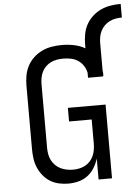

<svg xmlns="http://www.w3.org/2000/svg" viewBox="-62 -984 757 1040"><g transform="rotate(-5 317.0 -464.5)"><path d="M267 8Q242 8 216.5 2.5Q191 -3 169 -16.5Q147 -30 130.5 -50.5Q114 -71 104 -94.5Q94 -118 90.5 -143.5Q87 -169 87 -195V-540Q87 -568 92 -595.5Q97 -623 110 -647.5Q123 -672 143.5 -691Q164 -710 189 -722Q214 -734 242 -738.5Q270 -743 297 -743Q330 -743 362.5 -736.5Q395 -730 423 -714V-735Q423 -763 428 -790.5Q433 -818 446 -842Q459 -866 480 -885.5Q501 -905 526 -916.5Q551 -928 578.5 -932.5Q606 -937 634 -937V-863Q617 -863 600 -860Q583 -857 567.5 -849.5Q552 -842 539.5 -829.5Q527 -817 519 -801.5Q511 -786 508 -769Q505 -752 505 -735V-589Q506 -582 506.5 -575Q507 -568 507 -561Q507 -560 507 -559Q507 -558 507 -558H505V-554H423V-581Q419 -602 407 -620Q395 -638 377.5 -649.5Q360 -661 339 -665Q318 -669 297 -669Q280 -669 263 -666Q246 -663 230.5 -655.5Q215 -648 202.5 -635.5Q190 -623 182.5 -607.5Q175 -592 172 -574.5Q169 -557 169 -540V-195Q169 -178 172 -160.5Q175 -143 183 -127.5Q191 -112 203.5 -99.5Q216 -87 231.5 -79.5Q247 -72 264.5 -68.5Q282 -65 299 -65Q316 -65 333 -68.5Q350 -72 365 -80Q380 -88 391.5 -100.5Q403 -113 410 -128.5Q417 -144 420 -161Q423 -178 423 -195V-327H300V-401H505V0H432V-114Q424 -88 409.5 -64Q395 -40 372.5 -23Q350 -6 322.5 1Q295 8 267 8Z"/></g></svg>

Font: Iosevka Curly Slab Extended
Style: Regular
Weight: 400
Width: 7
Monospace: yes
Designer: Belleve Invis
Foundry: Belleve Invis
Version: Version 11.1.0; ttfautohint (v1.8.3)